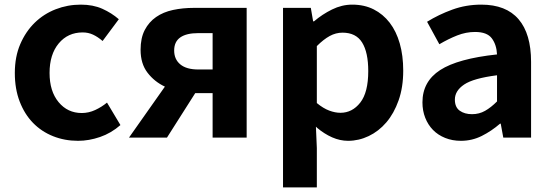

<svg xmlns="http://www.w3.org/2000/svg" viewBox="-20 -594 2384 829"><path d="M317 14Q259 14 209 -6Q159 -26 122.5 -63.5Q86 -101 65 -155.5Q44 -210 44 -279Q44 -349 67.5 -403.5Q91 -458 130 -496Q169 -534 220.5 -554Q272 -574 329 -574Q382 -574 422 -556Q462 -538 493 -511L423 -417Q402 -435 381.5 -444.5Q361 -454 337 -454Q273 -454 233.5 -406.5Q194 -359 194 -279Q194 -200 233 -153Q272 -106 333 -106Q363 -106 391 -119Q419 -132 442 -151L500 -54Q460 -19 412 -2.5Q364 14 317 14Z M537 0 692 -220Q647 -241 617 -280Q587 -319 587 -379Q587 -430 605 -464.5Q623 -499 654 -520.5Q685 -542 727 -551Q769 -560 817 -560H1045V0H898V-192H823L701 0ZM732 -376Q732 -338 758.5 -316Q785 -294 836 -294H898V-451H836Q785 -451 758.5 -432.5Q732 -414 732 -376Z M1322 -560 1332 -502H1336Q1371 -532 1413.5 -553Q1456 -574 1501 -574Q1553 -574 1593.5 -553.5Q1634 -533 1662.5 -496Q1691 -459 1706 -406.5Q1721 -354 1721 -289Q1721 -217 1701 -160.5Q1681 -104 1648 -65.5Q1615 -27 1572 -6.5Q1529 14 1483 14Q1448 14 1414 -1Q1380 -16 1348 -43Q1347 -45 1346 -45.5Q1345 -46 1344 -47L1348 45V215H1202V-560ZM1348 -149Q1376 -126 1401.5 -116.5Q1427 -107 1450 -107Q1501 -107 1535.5 -151Q1570 -195 1570 -287Q1570 -368 1543.5 -410.5Q1517 -453 1459 -453Q1430 -453 1403.5 -438.5Q1377 -424 1348 -395Z M1970 14Q1933 14 1902 1.5Q1871 -11 1849.5 -33Q1828 -55 1816 -85.5Q1804 -116 1804 -152Q1804 -242 1880.5 -291.5Q1957 -341 2126 -359Q2124 -401 2103.5 -428.5Q2083 -456 2031 -456Q1992 -456 1954 -441Q1916 -426 1877 -403L1824 -500Q1874 -531 1933 -552.5Q1992 -574 2058 -574Q2165 -574 2219 -511Q2273 -448 2273 -327V0H2153L2142 -60H2139Q2102 -28 2060 -7Q2018 14 1970 14ZM2018 -101Q2049 -101 2074.5 -115.5Q2100 -130 2126 -156V-269Q2024 -256 1984 -229Q1944 -202 1944 -164Q1944 -131 1965 -116Q1986 -101 2018 -101Z"/></svg>

Font: Kinto Sans
Style: Bold
Weight: 700
Designer: Authors: Ryoko NISHIZUKA  (kana & ideographs); Paul D. Hunt (Latin, Greek & Cyrillic); Wenlong ZHANG  (bopomofo); Sandol
Foundry: Adobe Systems Incorporated, ookami Inc.
Version: Version 0.001